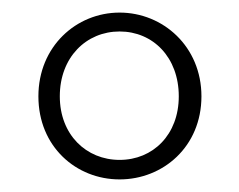

<svg xmlns="http://www.w3.org/2000/svg" viewBox="-20 -762 379 305"><path d="M170 -508C117 -508 75 -548 75 -609C75 -671 117 -712 170 -712C223 -712 264 -671 264 -609C264 -548 223 -508 170 -508ZM170 -477C239 -477 300 -529 300 -609C300 -688 239 -742 170 -742C101 -742 41 -688 41 -609C41 -529 101 -477 170 -477Z"/></svg>

Font: Noto Serif JP Light
Style: Regular
Weight: 300
Designer: Ryoko NISHIZUKA 西塚涼子 (kana & ideographs); Frank Grießhammer (Latin, Greek & Cyrillic); Wenlong ZHANG 张文龙 (bopomofo); San
Foundry: Adobe
Version: Version 2.001;hotconv 1.1.0;makeotfexe 2.6.0